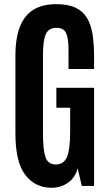

<svg xmlns="http://www.w3.org/2000/svg" viewBox="-20 -889 528 918"><path d="M226.1 8.8Q148.4 8.8 101.1 -52.5Q53.7 -113.8 53.7 -251.5V-625Q53.7 -682.6 64.7 -728Q75.7 -773.4 98.9 -804.9Q122.1 -836.4 159.2 -852.8Q196.3 -869.1 248.5 -869.1Q305.2 -869.1 340.8 -852.3Q376.5 -835.4 395.8 -803.5Q415 -771.5 422.4 -725.1Q429.7 -678.7 429.7 -620.1V-559.1H307.6V-648.9Q307.6 -707 295.7 -731.4Q283.7 -755.9 250.5 -755.9Q213.9 -755.9 199.7 -727.3Q185.5 -698.7 185.5 -626V-253.4Q185.5 -172.4 197.5 -137.5Q209.5 -102.5 247.6 -102.5Q284.7 -102.5 300 -138.4Q315.4 -174.3 315.4 -258.3V-374H249.5V-469.2H429.7V0H371.1L351.1 -84.5Q340.3 -40 305.4 -15.6Q270.5 8.8 226.1 8.8Z"/></svg>

Font: Antonio
Style: Bold
Weight: 700
Designer: Vernon Adams
Foundry: Vernon Adams
Version: Version 1.002